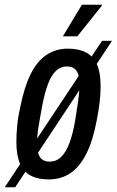

<svg xmlns="http://www.w3.org/2000/svg" viewBox="-48 -744 492 809"><path d="M157 12Q112 12 81.5 -4Q51 -20 36 -55Q21 -90 21 -145Q21 -178 24.5 -215Q28 -252 37 -291Q54 -377 81 -431.5Q108 -486 147.5 -512.5Q187 -539 238 -539Q284 -539 314.5 -523Q345 -507 360.5 -472.5Q376 -438 376 -381Q376 -348 371.5 -310.5Q367 -273 359 -234Q343 -149 315 -94.5Q287 -40 248 -14Q209 12 157 12ZM162 -63Q189 -63 209 -82Q229 -101 244 -140Q259 -179 269 -238Q276 -282 280 -309.5Q284 -337 285.5 -355Q287 -373 287 -386Q287 -414 281.5 -431Q276 -448 264 -456Q252 -464 233 -464Q208 -464 188 -445.5Q168 -427 154 -389.5Q140 -352 129 -294Q121 -250 116 -220.5Q111 -191 109.5 -172Q108 -153 108 -138Q108 -112 114 -95Q120 -78 132 -70.5Q144 -63 162 -63ZM-28 45 382 -572H424L16 45ZM217 -591 297 -724H381V-720L278 -591Z"/></svg>

Font: Archivo ExtraCondensed Medium
Style: Italic
Weight: 500
Width: 2
Italic angle: -10°
Designer: Hector Gatti
Foundry: Omnibus-Type
Version: Version 2.001